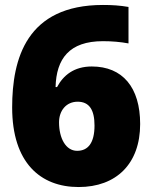

<svg xmlns="http://www.w3.org/2000/svg" viewBox="-20 -744 612 774"><path d="M297 10C449 10 545 -84 545 -244C545 -392 474 -476 350 -476C278 -476 235 -440 210 -393H204C207 -507 259 -578 395 -578C432 -578 465 -575 498 -569V-716C463 -722 432 -724 395 -724C87 -724 29 -507 29 -311C29 -88 143 10 297 10ZM291 -136C245 -136 218 -187 218 -251C218 -298 247 -334 293 -334C340 -334 361 -301 361 -238C361 -168 335 -136 291 -136Z"/></svg>

Font: Noto Sans Tamil Black
Style: Regular
Weight: 900
Designer: Jelle Bosma - Monotype Design Team
Foundry: Monotype Imaging Inc.
Version: Version 2.004